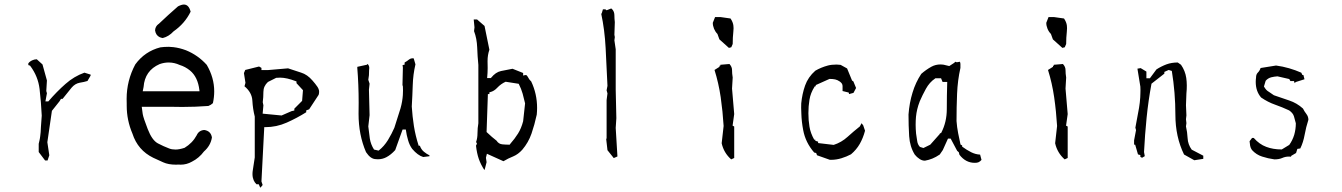

<svg xmlns="http://www.w3.org/2000/svg" viewBox="-20 -728 6058 867"><path d="M255.4 -281.7H262.7L303.2 -332Q318.8 -350.6 340.3 -354.5Q359.4 -357.4 375 -362.3L389.2 -386.7V-391.1L361.3 -399.9Q314.5 -383.3 275.9 -349.1Q236.3 -314.5 198.2 -270H185.1L191.9 -307.1L189 -316.9L191.9 -364.7L171.9 -437L146 -460.4Q134.3 -460 125.5 -455.6Q113.8 -450.2 107.9 -441.9V-434.1L115.7 -431.6L116.7 -430.2Q151.9 -383.3 158.7 -326.2Q165.5 -269 168.5 -206.1V-205.6Q165.5 -173.3 164.8 -154.8Q164.1 -136.2 163.6 -131.6Q163.1 -127 162.6 -122.3Q162.1 -117.7 161.6 -113.3Q161.1 -108.9 160.4 -104.5Q159.7 -100.1 158.7 -95.7Q157.2 -86.9 154.8 -78.6V-41.5L183.6 -3.4H194.8L202.6 -26.9L193.8 -85.9L214.4 -227.5L249 -271Z M840.8 -675.3Q832.5 -707.5 810.5 -707.5Q799.8 -707.5 783.7 -699.2Q739.3 -660.6 696.3 -619.6Q696.3 -619.6 695.8 -619.6Q681.2 -608.9 680.2 -590.8Q683.6 -568.4 701.2 -560.1Q707 -557.6 714.8 -556.2Q742.2 -563 763.7 -586.4Q814.5 -621.6 840.8 -675.3ZM819.8 -501Q791.5 -511.7 763.2 -515.1Q750 -516.6 742.7 -516.6Q720.7 -516.6 704.1 -514.2Q633.8 -496.1 590.8 -437Q551.8 -363.8 551.8 -281.7Q551.8 -271 552.2 -259.8Q552.2 -254.9 552.2 -250.5Q552.2 -185.1 578.1 -124.5Q602.1 -49.8 671.9 -15.6Q688.5 -7.8 716.8 4.9Q740.2 15.6 774.9 15.6Q780.3 15.6 786.1 15.1L795.9 15.6Q822.8 15.6 846.7 2Q846.7 2 846.7 2Q878.9 -14.2 900.9 -43.9Q931.2 -70.3 937 -107.4Q932.1 -136.7 902.3 -141.1Q877.9 -139.2 868.2 -117.2Q868.2 -117.2 868.2 -117.2Q849.1 -82 813.5 -60.5Q789.6 -52.7 772.7 -52.7Q755.9 -52.7 743.7 -57.6Q717.8 -67.4 692.9 -80.6Q666.5 -94.7 647 -145.3Q627.4 -195.8 624.5 -212.9Q621.6 -230 620.1 -245.6H764.6Q784.2 -245.1 803.7 -245.1Q862.3 -245.1 920.9 -249.5Q932.6 -253.9 941.4 -262.2Q947.3 -289.1 947.3 -315.4Q947.3 -377.4 913.6 -435.1Q874 -479 819.8 -501ZM741.7 -445.8Q767.1 -445.8 791.5 -434.6Q816.9 -426.8 837.9 -409.7Q873.5 -380.4 880.4 -320.8L880.9 -315.9H624.5L628.4 -335.4Q633.8 -409.2 700.7 -438.5Q721.2 -445.8 741.7 -445.8Z M1154.3 117.7Q1155.8 119.1 1156.2 119.1Q1156.7 119.1 1157.2 118.2Q1161.1 113.8 1166 107.4L1160.6 91.3L1173.3 -153.8H1177.7Q1228.5 -153.8 1274.7 -174.3Q1320.8 -194.8 1362.8 -221.2V-229.5L1376 -234.4L1418.9 -299.8Q1420.9 -306.6 1420.9 -311.3Q1420.9 -315.9 1420.9 -317.9Q1419.4 -326.7 1414.1 -335Q1403.8 -350.1 1391.1 -364.3Q1367.7 -391.6 1339.6 -400.1Q1311.5 -408.7 1280.8 -419.4L1190.4 -411.6H1160.6V-421.4L1149.9 -427.7L1087.4 -412.1L1081.5 -397.9L1088.4 -354L1084 -338.4Q1117.7 -310.5 1119.6 -273.2Q1121.6 -235.8 1130.4 -201.7V-17.1L1121.6 40.5Q1120.1 48.8 1120.1 57.9Q1120.1 66.9 1121.8 74.2Q1123.5 81.5 1125.5 85.9Q1129.9 96.2 1138.2 104H1148.4ZM1309.1 -237.3V-229L1296.4 -226.1L1251.5 -206.5L1166 -214.8L1169.4 -252.4L1166.5 -266.6Q1169.4 -288.6 1169.4 -313Q1169.4 -338.9 1189.9 -357.9L1227.1 -376.5Q1236.3 -377.4 1244.6 -377.4Q1274.9 -377.4 1315.9 -361.3L1318.8 -360.4V-352.5L1348.1 -320.8L1344.2 -272.5Z M1599.6 -264.6 1599.1 -213.9Q1599.1 -119.1 1632.8 -41Q1643.1 -25.4 1654.3 -17.3Q1665.5 -9.3 1678.7 -9.3L1686.5 -8.8Q1707 -8.8 1724.6 -18.1Q1745.1 -28.8 1764.6 -50.3L1797.9 -143.1H1800.8H1812.5Q1815.9 -117.2 1822.8 -94.7Q1829.1 -72.3 1841.3 -55.7Q1866.2 -26.4 1891.1 -19L1919.4 -22.5V-26.4Q1905.8 -33.2 1894 -43Q1881.8 -53.2 1876 -69.8H1870.6Q1856 -115.2 1849.1 -158.4Q1842.3 -201.7 1839.4 -247.1Q1842.3 -295.9 1843.8 -343.8Q1845.2 -391.6 1856 -437.5L1848.1 -464.4Q1845.2 -464.8 1842.3 -464.8Q1835 -464.8 1828.1 -460Q1817.4 -451.2 1807.1 -445.8V-436L1797.9 -434.1L1799.3 -422.9L1797.4 -344.2L1799.3 -337.4Q1799.8 -328.1 1799.8 -319.6Q1799.8 -311 1799.1 -298.6Q1798.3 -286.1 1795.7 -270.3Q1793 -254.4 1788.6 -238.8Q1774.9 -193.8 1760.7 -150.9Q1749 -124 1731.9 -95.7Q1714.4 -67.4 1691.4 -49.3L1689.5 -47.9L1668.9 -52.7Q1653.8 -76.7 1649.9 -103Q1646 -129.4 1643.1 -157.2L1648.9 -208L1646 -323.2L1648.9 -350.1L1643.1 -367.7L1646 -388.2Q1646 -402.8 1646.7 -411.4Q1647.5 -419.9 1647.5 -421.4Q1647.5 -431.6 1640.1 -439H1638.2V-436L1593.8 -426.3L1593.3 -422.9Q1599.6 -345.2 1599.6 -264.6Z M2182.1 -420.9 2181.6 -451.7Q2181.6 -480 2189.9 -503.4L2168 -610.8L2134.3 -640.1H2119.1L2122.6 -604.5L2120.6 -587.4Q2133.3 -554.2 2134.8 -513.7Q2136.2 -473.1 2140.1 -434.6V-171.4Q2136.2 -149.9 2136.2 -127Q2136.2 -104 2129.9 -86.9L2133.8 -79.1L2129.4 -70.3Q2133.3 -35.6 2142.1 -10.3Q2150.9 14.6 2166.5 38.6H2168.5L2177.2 4.4L2174.3 -15.6L2178.7 -33.7L2253.4 0Q2275.4 -13.2 2297.9 -22Q2319.8 -31.2 2338.4 -51.8Q2366.2 -84.5 2380.1 -124.8Q2394 -165 2403.8 -210.4Q2405.3 -226.1 2405.3 -240.7Q2405.3 -304.7 2378.4 -360.8Q2369.1 -368.7 2362.8 -381.8Q2361.3 -384.8 2359.1 -387Q2356.9 -389.2 2353.8 -389.2Q2350.6 -389.2 2347.7 -388.2L2342.3 -386.7V-398.4L2294.4 -417.5Q2267.1 -412.6 2242.2 -407.2Q2218.3 -402.3 2197.8 -377L2196.3 -375.5H2179.7Q2182.1 -399.4 2182.1 -420.9ZM2189.9 -303.2V-311L2193.4 -312Q2211.4 -316.4 2225.6 -332Q2241.7 -349.1 2263.2 -358.9L2322.3 -349.6Q2334 -326.7 2340.1 -304.9Q2346.2 -283.2 2351.1 -261.2L2342.3 -180.7Q2334 -148.4 2319.1 -124.8Q2304.2 -101.1 2284.7 -79.1L2281.7 -74.7H2279.3Q2263.7 -74.7 2248.5 -76.2Q2231.9 -77.6 2222.2 -92.8L2201.2 -109.9L2177.2 -131.8L2183.1 -303.2Z M2756.3 -627.9Q2754.4 -643.6 2754.4 -658.4Q2754.4 -673.3 2746.6 -683.6L2740.2 -689.9L2719.2 -681.6L2713.4 -686H2702.6L2696.8 -666.5H2694.8Q2710.4 -594.2 2714.8 -511.5Q2719.2 -428.7 2723.1 -340.3L2719.2 -320.3L2723.1 -306.2L2719.2 -275.9V-103L2717.3 -100.6L2723.1 -49.8L2751.5 -14.2L2768.1 -21.5L2760.3 -150.4L2763.2 -194.3L2760.3 -323.2V-505.4L2754.4 -545.9L2756.3 -560.5L2754.4 -570.8Z M3232.9 -431.2H3229V-426.3L3206.5 -412.1Q3225.1 -352.5 3234.4 -289.1Q3243.7 -224.1 3247.6 -159.2L3238.8 -81.1Q3248.5 -37.6 3281.7 -8.3L3295.4 -14.6V-156.7L3288.1 -160.6L3295.4 -212.9L3285.6 -328.1L3288.6 -377.9Q3285.6 -395.5 3285.6 -412.1Q3285.6 -426.3 3273.9 -439L3232.9 -435.5ZM3288.6 -529.3Q3288.6 -558.6 3291.5 -585Q3292.5 -595.7 3292.5 -600.6Q3292.5 -605.5 3291.7 -612.5Q3291 -619.6 3287.6 -628.2Q3284.2 -636.7 3278.8 -644.5L3233.9 -650.9H3209L3198.7 -625Q3198.7 -611.8 3204.3 -598.1Q3210 -584.5 3219.7 -574.7L3228.5 -550.3L3271.5 -511.7L3282.2 -514.6Z M3732.4 -6.3Q3756.3 -6.3 3779.5 -13.4Q3802.7 -20.5 3822.8 -31.2Q3847.2 -51.8 3862.3 -78.1Q3877.4 -104.5 3886.2 -137.7L3877.9 -162.1L3870.6 -171.4V-171.9L3862.8 -157.2Q3834 -134.3 3807.1 -109.9Q3779.8 -85 3744.6 -73.7L3674.3 -82V-88.4L3661.6 -92.3V-97.2H3656.7Q3640.1 -126.5 3635.3 -155.8Q3630.4 -185.1 3630.4 -216.8Q3630.4 -248.5 3635.3 -277.8Q3640.1 -308.1 3658.2 -336.4L3659.7 -338.4H3663.6V-340.8V-343.8L3725.6 -371.6H3726.6Q3740.7 -371.6 3751.2 -369.4Q3761.7 -367.2 3772.9 -359.4L3777.8 -355Q3784.7 -348.6 3784.7 -338.4V-316.9L3812.5 -310.1L3814 -303.2L3834 -308.6L3845.7 -330.6L3833.5 -360.4L3827.6 -364.3L3805.2 -418.9L3775.9 -435.1Q3765.6 -436.5 3757.8 -436.5Q3734.9 -436.5 3718.3 -432.1Q3687.5 -423.8 3661.6 -408.7Q3628.9 -379.9 3615.5 -341.8Q3602.1 -303.7 3598.1 -261.2Q3597.7 -251.5 3597.7 -241Q3597.7 -230.5 3598.6 -214.8Q3599.6 -178.7 3606.9 -140.6Q3617.2 -84.5 3656.7 -39.1L3665.5 -37.1L3669.4 -26.9L3727.5 -6.3Z M4324.7 -65.9V-71.3L4317.4 -75.2Q4312 -99.6 4306.6 -126.7Q4301.3 -153.8 4299.3 -181.6Q4299.3 -244.1 4301.8 -304.4Q4304.2 -364.7 4316.9 -421.4V-439Q4316.9 -444.3 4314.5 -449.2L4300.3 -446.8L4294.4 -449.2L4287.6 -443.4L4266.6 -429.7L4240.2 -436Q4233.9 -437 4227.1 -437Q4204.6 -437 4186 -426.8Q4162.1 -413.6 4140.1 -394.5Q4114.3 -355.5 4100.6 -309.6Q4086.4 -263.7 4082.5 -210.9Q4082.5 -161.1 4085.4 -113.3Q4088.4 -65.9 4110.8 -29.8Q4120.1 -18.1 4132.3 -10.3Q4143.6 -2.4 4156.7 -2.4Q4173.8 -5.4 4190.2 -12Q4206.5 -18.6 4223.6 -30.3L4237.3 -50.3L4260.7 -102.1H4263.7H4270.5H4272.9L4302.2 -46.9L4309.6 -40.5L4312.5 -29.3Q4340.3 7.3 4381.8 7.3Q4391.6 7.3 4397.9 4.9Q4405.8 1.5 4412.1 -5.9L4405.8 -29.8Q4385.3 -30.8 4365.7 -40.5Q4345.2 -50.8 4324.7 -65.9ZM4116.7 -124.5Q4114.7 -146 4114.7 -164.8Q4114.7 -183.6 4116.2 -200.2Q4119.6 -235.4 4132.8 -269V-269.5Q4145.5 -298.8 4161.1 -327.1Q4177.2 -356.4 4202.6 -373.5L4203.6 -374.5H4229.5L4236.3 -357.9H4257.3Q4255.4 -294.9 4255.4 -235.8Q4255.4 -176.8 4230.5 -128.9L4229 -126.5H4224.1V-123.5L4180.7 -74.7L4149.9 -59.6L4134.3 -64.5L4133.3 -65.4Q4123.5 -76.2 4121.6 -92Q4119.6 -107.9 4116.7 -124.5Z M4738.8 -431.2H4734.9V-426.3L4712.4 -412.1Q4731 -352.5 4740.2 -289.1Q4749.5 -224.1 4753.4 -159.2L4744.6 -81.1Q4754.4 -37.6 4787.6 -8.3L4801.3 -14.6V-156.7L4793.9 -160.6L4801.3 -212.9L4791.5 -328.1L4794.4 -377.9Q4791.5 -395.5 4791.5 -412.1Q4791.5 -426.3 4779.8 -439L4738.8 -435.5ZM4794.4 -529.3Q4794.4 -558.6 4797.4 -585Q4798.3 -595.7 4798.3 -600.6Q4798.3 -605.5 4797.6 -612.5Q4796.9 -619.6 4793.5 -628.2Q4790 -636.7 4784.7 -644.5L4739.7 -650.9H4714.8L4704.6 -625Q4704.6 -611.8 4710.2 -598.1Q4715.8 -584.5 4725.6 -574.7L4734.4 -550.3L4777.3 -511.7L4788.1 -514.6Z M5337.4 -306.2Q5341.3 -343.8 5336.7 -376Q5332 -408.2 5313 -435.5L5298.3 -445.8Q5270.5 -445.8 5247.6 -437.5Q5224.1 -428.7 5202.1 -414.6L5172.4 -374.5H5169.9H5156.7V-404.8L5130.9 -420.4L5116.2 -418L5129.4 -336.9Q5129.9 -327.1 5129.9 -321Q5129.9 -314.9 5129.6 -307.6Q5129.4 -300.3 5128.9 -288.6Q5127.4 -264.6 5123.5 -241.2Q5115.7 -195.8 5106.9 -151.4L5109.9 -140.6L5101.1 -94.2V-74.7H5106L5118.7 -30.8L5129.4 -27.8V-19.5L5137.2 -15.6L5149.4 -22.9L5146 -41.5Q5149.9 -119.6 5157.7 -196.8Q5165.5 -273.9 5179.7 -350.1L5237.8 -395.5V-403.3L5257.3 -412.1L5271.5 -407.7Q5287.6 -309.1 5287.6 -209.7Q5287.6 -110.4 5326.7 -30.3L5373 -4.4L5413.6 -10.7V-24.9L5361.3 -52.2Q5344.2 -75.7 5342.8 -104Q5341.3 -132.3 5335.4 -157.2L5337.4 -171.9L5335.4 -189.5L5337.4 -207L5335.4 -252.9Z M5651.9 -378.4Q5650.4 -367.7 5650.4 -358.4Q5650.4 -315.4 5674.8 -287.6Q5705.6 -266.6 5737.8 -255.4Q5770 -244.1 5801.3 -229.5Q5818.4 -217.8 5823 -202.6Q5827.6 -187.5 5831.5 -171.4V-170.9Q5831.5 -145 5824.2 -119.1Q5816.4 -93.8 5801.8 -73.7L5768.1 -53.2H5766.6Q5728.5 -53.2 5697.8 -64.9Q5667 -76.2 5641.6 -105H5633.8L5622.6 -90.3Q5623.5 -79.6 5625.2 -69.6Q5627 -59.6 5633.3 -50.8Q5652.8 -29.3 5679.2 -21Q5706.1 -12.2 5734.9 -8.3Q5755.9 -8.3 5770 -14.6Q5784.2 -21 5800.3 -21Q5804.7 -21 5809.6 -20.5L5811 -24.4L5832.5 -37.1L5838.4 -55.7L5851.6 -57.6Q5865.2 -85.4 5871.3 -119.6Q5877.4 -153.8 5888.2 -187Q5888.2 -201.7 5878.9 -213.6Q5869.6 -225.6 5863.8 -237.8Q5836.4 -262.7 5801.8 -274.2Q5767.1 -285.6 5732.4 -297.9Q5721.2 -306.2 5713.6 -310.8Q5706.1 -315.4 5703.6 -317.4Q5701.2 -319.3 5698.2 -322.3Q5692.9 -328.1 5687.5 -337.4L5695.3 -363.3Q5705.6 -375 5720.2 -378.9Q5733.9 -382.3 5748.5 -383.3L5801.8 -371.1L5807.1 -361.8H5823.2L5826.2 -353H5827.1L5830.6 -357.4L5870.6 -370.1L5865.7 -389.2H5861.3L5856 -399.9Q5830.6 -411.1 5801.3 -419.7Q5772 -428.2 5742.2 -432.1L5672.4 -420.9Q5668 -407.7 5659.2 -399.4Q5651.9 -391.6 5651.9 -378.9Z"/></svg>

Font: Bakudai
Style: Light
Weight: 300
Version: Version 1.48